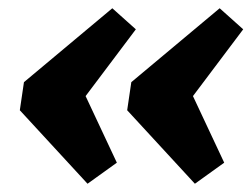

<svg xmlns="http://www.w3.org/2000/svg" viewBox="-20 -553 609 465"><path d="M252 -533 309 -482 151 -272 164 -370 263 -159 192 -108 28 -286 38 -354ZM512 -533 569 -482 411 -272 424 -370 523 -159 452 -108 288 -286 298 -354Z"/></svg>

Font: Pathway Extreme 28pt ExtraBold
Style: Italic
Weight: 800
Italic angle: -8°
Designer: Eduardo Rodriguez Tunni
Foundry: Eduardo Rodriguez Tunni
Version: Version 1.001;gftools[0.9.26]